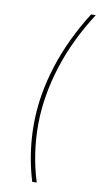

<svg xmlns="http://www.w3.org/2000/svg" viewBox="-100 -807 520 997"><g transform="rotate(10 160.5 -308.5)"><path d="M115.7 -307.6Q128.9 -384.8 153.6 -461.9Q178.2 -539.1 214.4 -614.7Q250.5 -690.4 296.4 -762.7H320.8Q272.9 -689 236.6 -613Q200.2 -537.1 175.8 -460.4Q151.4 -383.8 138.7 -307.6Q125.5 -231 125 -154.3Q124.5 -77.6 135.7 -2.2Q147 73.2 169.9 146.5H146Q112.8 37.1 104.7 -78.4Q96.7 -193.8 115.7 -307.6Z"/></g></svg>

Font: Inter 18pt Thin
Style: Italic
Weight: 250
Italic angle: -9.3988°
Version: Version 4.001;git-66647c0bb